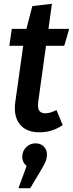

<svg xmlns="http://www.w3.org/2000/svg" viewBox="-20 -681 384 1010"><path d="M181 -145Q180 -138 180 -126Q180 -85 218 -85Q232 -85 245 -89Q258 -93 277 -102L310 -23Q254 15 188 15Q126 15 92 -18.5Q58 -52 58 -113Q58 -130 61 -148L102 -440H29L42 -529H119L150 -649L253 -661L235 -529H344L318 -440H222ZM227 131Q227 152 219.5 169.5Q212 187 191 222L139 309H77L120 192Q97 173 97 145Q97 114 117.5 93.5Q138 73 167 73Q194 73 210.5 90Q227 107 227 131Z"/></svg>

Font: Fira Sans Condensed Medium
Style: Italic
Weight: 500
Width: 3
Italic angle: -8°
Designer: bBox Type GmbH & Carrois Corporate GbR & Edenspiekermann AG
Foundry: bBox Type GmbH & Carrois Corporate GbR & Edenspiekermann AG
Version: Version 4.301